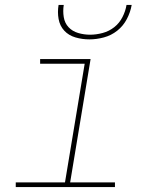

<svg xmlns="http://www.w3.org/2000/svg" viewBox="-20 -760 640 780"><path d="M44 0V-19H244L324 -501H143V-520H348L265 -19H447V0ZM343 -600Q314 -600 286.5 -608Q259 -616 241 -635.5Q223 -655 218 -683Q213 -711 218 -740H239Q235 -715 239 -690.5Q243 -666 258.5 -649.5Q274 -633 297.5 -626Q321 -619 346 -619Q371 -619 397 -626Q423 -633 444 -649.5Q465 -666 477.5 -690.5Q490 -715 494 -740H515Q510 -711 495.5 -683Q481 -655 456.5 -635.5Q432 -616 402 -608Q372 -600 343 -600Z"/></svg>

Font: Iosevka SS04 Thin Extended
Style: Italic
Weight: 100
Width: 7
Italic angle: -9°
Monospace: yes
Designer: Belleve Invis
Foundry: Belleve Invis
Version: Version 19.0.0; ttfautohint (v1.8.4)